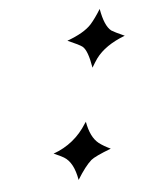

<svg xmlns="http://www.w3.org/2000/svg" viewBox="-43 -549 441 588"><g transform="rotate(-5 177.0 -255.0)"><path d="M354.5 -424.8Q293 -401.4 264.6 -362.8Q256.8 -351.6 247.6 -335.9Q238.8 -389.6 223.1 -402.3Q214.4 -409.2 178.2 -424.8Q230.5 -443.8 252.9 -468.3Q268.1 -485.4 285.2 -513.2Q294.4 -460 314.9 -444.3Q323.7 -438.5 354.5 -424.8ZM281.7 -84Q231.9 -64.9 219.7 -54.7Q200.2 -37.6 175.3 2.9Q166 -51.8 136.7 -69.3Q127 -75.2 106 -84Q172.4 -107.9 209.5 -168Q210 -168.9 211.4 -170.4Q212.9 -172.4 212.9 -172.9Q221.2 -124.5 246.6 -104.5Q260.7 -93.8 281.7 -84Z"/></g></svg>

Font: Linux Biolinum Capitals O
Style: Italic Samll Caps
Weight: 400
Italic angle: -12°
Designer: Philipp H. Poll
Foundry: Philipp H. Poll
Version: Version 0.6.2